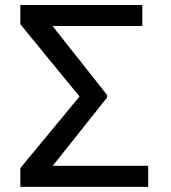

<svg xmlns="http://www.w3.org/2000/svg" viewBox="-20 -731 670 751"><path d="M559.6 -82.5V0H99.1V-82.5ZM536.6 -711.4V-629.4H82V-711.4ZM398.9 -359.4V-349.6L120.6 0H59.6V-73.7L291 -353.5L59.6 -636.2V-711.4H120.6Z"/></svg>

Font: Sahel VF Regular
Style: Regular
Weight: 400
Foundry: Saber Rastikerdar (saber.rastikerdar@gmail.com)
Version: Version 3.4.0